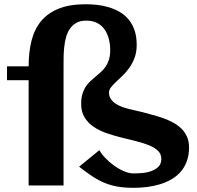

<svg xmlns="http://www.w3.org/2000/svg" viewBox="-20 -879 935 910"><path d="M502.4 -641.6Q502.4 -653.8 500.7 -668.9Q499 -684.1 494.4 -699.7Q489.7 -715.3 481.7 -730Q473.6 -744.6 460.9 -756.1Q448.2 -767.6 430.4 -774.4Q412.6 -781.2 388.2 -781.2Q360.4 -781.2 341.6 -770.5Q322.8 -759.8 310.8 -741.9Q298.8 -724.1 292.7 -701.2Q286.6 -678.2 284.2 -654.3Q281.7 -630.4 281.5 -606.9Q281.2 -583.5 281.2 -564.5V0H115.7V-499H13.2V-564.5H115.7Q115.7 -632.3 129.6 -687Q143.6 -741.7 175.5 -779.8Q207.5 -817.9 259.3 -838.4Q311 -858.9 386.7 -858.9Q413.6 -858.9 441.9 -855.7Q470.2 -852.5 497.1 -844.2Q523.9 -835.9 547.9 -822Q571.8 -808.1 589.6 -786.6Q607.4 -765.1 617.7 -735.4Q627.9 -705.6 627.9 -666Q627.9 -632.3 618.2 -606Q608.4 -579.6 593.8 -558.8Q579.1 -538.1 562.3 -521.7Q545.4 -505.4 530.8 -491.7Q516.1 -478 506.3 -465.6Q496.6 -453.1 496.6 -440.4Q496.6 -423.3 504.9 -410.6Q513.2 -397.9 526.6 -388.7Q540 -379.4 556.9 -373Q573.7 -366.7 591.3 -362.3Q608.9 -357.9 625.5 -354.5Q642.1 -351.1 654.3 -347.7Q676.8 -341.3 701.9 -334.7Q727.1 -328.1 751.7 -319.6Q776.4 -311 798.8 -299.1Q821.3 -287.1 838.4 -270.8Q855.5 -254.4 865.7 -232.2Q876 -210 876 -180.2Q876 -143.1 865.2 -114.3Q854.5 -85.4 835.7 -64.2Q816.9 -43 791.7 -28.6Q766.6 -14.2 737.3 -5.4Q708 3.4 676.5 7.3Q645 11.2 613.8 11.2Q570.3 11.2 537.1 5.4Q503.9 -0.5 474.6 -12.7Q445.3 -24.9 417 -43.7Q388.7 -62.5 355 -88.9L451.2 -167.5Q460.4 -149.9 479 -130.4Q497.6 -110.8 520.3 -94.5Q543 -78.1 567.1 -67.6Q591.3 -57.1 612.3 -57.1Q629.9 -57.1 652.6 -58.8Q675.3 -60.5 695.8 -67.6Q716.3 -74.7 730.5 -88.4Q744.6 -102.1 744.6 -126Q744.6 -149.4 728.3 -164.8Q711.9 -180.2 685.3 -190.9Q658.7 -201.7 624.5 -210Q590.3 -218.3 554.7 -227.3Q519 -236.3 484.9 -248Q450.7 -259.8 424.1 -277.8Q397.5 -295.9 381.1 -322Q364.7 -348.1 364.7 -386.2Q364.7 -413.6 370.6 -433.3Q376.5 -453.1 386.2 -468Q396 -482.9 408.4 -494.4Q420.9 -505.9 433.6 -516.4Q446.3 -526.9 458.7 -538.1Q471.2 -549.3 481 -563.7Q490.7 -578.1 496.6 -596.9Q502.4 -615.7 502.4 -641.6Z"/></svg>

Font: Aclonica
Style: Regular
Weight: 400
Designer: Astigmatic (AOETI)
Foundry: Astigmatic (AOETI)
Version: Version 1.000